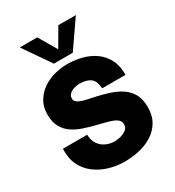

<svg xmlns="http://www.w3.org/2000/svg" viewBox="-220 -1054 1089 1198"><g transform="rotate(-30 324.5 -455.5)"><path d="M324 17Q268 17 214.5 1.5Q161 -14 117.5 -46Q74 -78 49.5 -127.5Q25 -177 28 -246H203Q204 -204 223 -177Q242 -150 271.5 -137Q301 -124 332 -124Q348 -124 372 -129.5Q396 -135 415.5 -149Q435 -163 435 -187Q435 -207 422.5 -219.5Q410 -232 387.5 -240.5Q365 -249 335 -256.5Q305 -264 269 -273Q235 -282 197 -294.5Q159 -307 125.5 -329Q92 -351 71.5 -387Q51 -423 51 -479Q51 -533 74.5 -572.5Q98 -612 136 -638.5Q174 -665 221 -677.5Q268 -690 314 -690Q368 -690 418.5 -677Q469 -664 509.5 -635.5Q550 -607 574 -561Q598 -515 597 -450H429Q425 -506 397 -526Q369 -546 317 -546Q303 -546 283 -540.5Q263 -535 248 -522.5Q233 -510 233 -489Q233 -474 243.5 -464.5Q254 -455 273 -448Q292 -441 318.5 -435.5Q345 -430 377 -423Q417 -414 459 -400.5Q501 -387 537 -364Q573 -341 595 -303.5Q617 -266 617 -208Q617 -146 591.5 -103Q566 -60 524 -33.5Q482 -7 430 5Q378 17 324 17ZM245 -734 111 -928H237L341 -750H285L389 -928H515L381 -734Z"/></g></svg>

Font: Teachers ExtraBold
Style: Regular
Weight: 800
Designer: Alfredo Marco Pradil, Chank Diesel
Version: Version 1.001